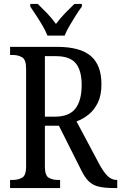

<svg xmlns="http://www.w3.org/2000/svg" viewBox="-20 -951 613 971"><path d="M31 0V-41H45Q72 -41 92 -52.5Q112 -64 112 -108V-605Q112 -649 92 -661Q72 -673 45 -673H31V-714H269Q385 -714 439 -668Q493 -622 493 -525Q493 -469 475 -432Q457 -395 428.5 -372Q400 -349 367 -337L482 -121Q503 -82 523.5 -61.5Q544 -41 570 -41H573V0H558Q510 0 480 -7Q450 -14 429.5 -33.5Q409 -53 391 -90L278 -315H207V-108Q207 -64 226 -52.5Q245 -41 273 -41H284V0ZM257 -361Q330 -361 361.5 -402Q393 -443 393 -521Q393 -595 363 -631Q333 -667 263 -667H207V-361ZM220 -771Q211 -794 195.5 -820.5Q180 -847 163 -873Q146 -899 133 -918V-931H171Q194 -909 219 -883Q244 -857 263 -830Q283 -857 308 -883Q333 -909 356 -931H394V-918Q380 -899 363.5 -873Q347 -847 331.5 -820.5Q316 -794 307 -771Z"/></svg>

Font: Noto Serif Ethiopic Condensed
Style: Regular
Weight: 400
Width: 3
Designer: Monotype Design Team
Foundry: Monotype Imaging Inc.
Version: Version 2.102; ttfautohint (v1.8.4.7-5d5b)